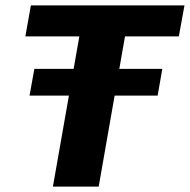

<svg xmlns="http://www.w3.org/2000/svg" viewBox="-20 -695 707 715"><path d="M90 -339H567L584.5 -438.5H108ZM177 0H347.5L445.5 -559.5H646L667 -675H95L74.5 -559.5H275.5Z"/></svg>

Font: Anybody Thin
Style: Bold Italic
Weight: 700
Italic angle: -10°
Version: Version 1.113;gftools[0.9.25]